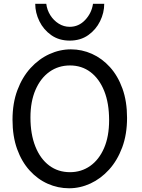

<svg xmlns="http://www.w3.org/2000/svg" viewBox="-20 -987 753 1019"><path d="M559.1 -349.1Q559.1 -439.5 533 -504.4Q506.8 -569.3 460.2 -604.5Q413.6 -639.6 351.6 -639.6Q290 -639.6 242.7 -606Q195.3 -572.3 168.5 -510.3Q141.6 -448.2 141.6 -363.8Q141.6 -274.9 167.7 -209.5Q193.8 -144 241 -108.6Q288.1 -73.2 351.6 -73.2Q411.6 -73.2 458.5 -106.2Q505.4 -139.2 532.2 -200.9Q559.1 -262.7 559.1 -349.1ZM654.3 -361.3Q654.3 -273.4 628.4 -204.1Q602.5 -134.8 558.8 -86.7Q515.1 -38.6 460.2 -13.2Q405.3 12.2 346.7 12.2Q287.6 12.2 233.6 -11.7Q179.7 -35.6 137.5 -82Q95.2 -128.4 70.8 -196Q46.4 -263.7 46.4 -351.6Q46.4 -439.5 72.3 -508.5Q98.1 -577.6 142.3 -626Q186.5 -674.3 241.9 -699.7Q297.4 -725.1 356.4 -725.1Q414.6 -725.1 468 -701.2Q521.5 -677.2 563.5 -630.9Q605.5 -584.5 629.9 -516.8Q654.3 -449.2 654.3 -361.3ZM533.2 -966.8Q533.2 -919.4 511.2 -874.5Q489.3 -829.6 448.2 -800.5Q407.2 -771.5 350.1 -771.5Q293 -771.5 252 -800.5Q210.9 -829.6 189 -874.5Q167 -919.4 167 -966.8H225.6Q229.5 -934.1 247.1 -906.2Q264.6 -878.4 291.5 -861.6Q318.4 -844.7 350.1 -844.7Q397.9 -844.7 432.1 -881.1Q466.3 -917.5 473.6 -966.8Z"/></svg>

Font: Andika LitF DSA DSG
Style: Regular
Weight: 400
Designer: Victor Gaultney, Annie Olsen, Julie Remington, Don Collingsworth, Eric Hays, Becca Hirsbrunner
Foundry: SIL International
Version: Version 6.200 ; LitF DSA DSG; ttfautohint (v1.8.3.10-c5d8)